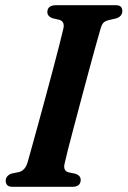

<svg xmlns="http://www.w3.org/2000/svg" viewBox="-20 -720 492 740"><path d="M229 -89.5Q222.5 -62 243.5 -56L272 -50Q291 -42.5 291 -27Q291 0 258.5 0H30Q13.5 0 7.8 -6.5Q2 -13 2 -23.5Q2 -33.5 8.5 -40.8Q15 -48 24.5 -51L53.5 -57Q76.5 -63 86 -93Q91.5 -113.5 102.8 -153.2Q114 -193 127.8 -243.8Q141.5 -294.5 156.5 -349.2Q171.5 -404 185 -455.5Q198.5 -507 209 -547.8Q219.5 -588.5 224.5 -611Q230 -637 209 -643.5L181.5 -650Q162.5 -657.5 162.5 -673.5Q162.5 -700 197 -700H424.5Q440.5 -700 446 -693.8Q451.5 -687.5 451.5 -677.5Q451.5 -657 427.5 -649L397 -642Q384.5 -638.5 378.2 -631.8Q372 -625 367.5 -609Q360.5 -586 348.8 -543.2Q337 -500.5 322.5 -447Q308 -393.5 293 -337Q278 -280.5 264.5 -229.8Q251 -179 241.5 -141.8Q232 -104.5 229 -89.5Z"/></svg>

Font: Fraunces 72pt Soft SemiBold
Style: Italic
Weight: 600
Italic angle: -16°
Version: Version 1.000;[b76b70a41]